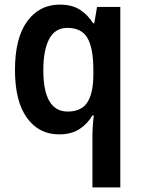

<svg xmlns="http://www.w3.org/2000/svg" viewBox="-20 -573 615 833"><path d="M381 16Q381 -2 382.5 -25Q384 -48 387 -72H381Q359 -35 324 -12.5Q289 10 236 10Q149 10 97 -61.5Q45 -133 45 -270Q45 -408 98 -480.5Q151 -553 239 -553Q292 -553 326.5 -531Q361 -509 384 -472H389L401 -543H502V240H381ZM274 -89Q333 -89 359 -129Q385 -169 385 -250V-271Q385 -362 360 -407Q335 -452 272 -452Q219 -452 193.5 -404Q168 -356 168 -268Q168 -89 274 -89Z"/></svg>

Font: Noto Sans Devanagari SemiCondensed SemiBold
Style: Regular
Weight: 600
Width: 4
Designer: Jelle Bosma - Monotype Design Team
Foundry: Monotype Imaging Inc.
Version: Version 2.004; ttfautohint (v1.8.4.7-5d5b)